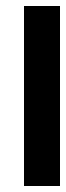

<svg xmlns="http://www.w3.org/2000/svg" viewBox="-20 -620 220 640"><path d="M60 -600H180V0H60Z"/></svg>

Font: SOV_raksil
Style: bold
Weight: 700
Version: Version 1.00